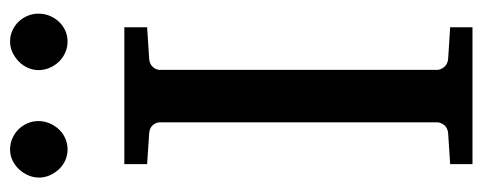

<svg xmlns="http://www.w3.org/2000/svg" viewBox="-300 -630 931 370"><g transform="rotate(-90 165.0 -445.5)"><path d="M33.2 0V-43L92.8 -46.9Q103.5 -47.9 108.6 -54.7Q113.8 -61.5 113.8 -68.8V-602.1Q113.8 -609.4 108.6 -615.7Q103.5 -622.1 92.8 -623L33.2 -627V-670.9H296.9V-627L235.8 -623Q225.6 -622.1 220.2 -615.7Q214.8 -609.4 214.8 -602.1V-68.8Q214.8 -61.5 220.2 -54.7Q225.6 -47.9 235.8 -46.9L296.9 -43V0ZM116.2 -836.4Q116.2 -825.2 111.8 -814.9Q107.4 -804.7 100.1 -796.9Q92.8 -789.1 82.8 -784.7Q72.8 -780.3 61.5 -780.3Q50.3 -780.3 40.5 -784.7Q30.8 -789.1 23.4 -796.9Q16.1 -804.7 11.7 -814.5Q7.3 -824.2 7.3 -835.4Q7.3 -846.2 11.7 -856.2Q16.1 -866.2 23.4 -874Q30.8 -881.8 40.5 -886.5Q50.3 -891.1 61.5 -891.1Q72.8 -891.1 82.8 -886.7Q92.8 -882.3 100.1 -875Q107.4 -867.7 111.8 -857.7Q116.2 -847.7 116.2 -836.4ZM323.2 -836.4Q323.2 -825.2 319.1 -814.9Q314.9 -804.7 307.6 -796.9Q300.3 -789.1 290.5 -784.7Q280.8 -780.3 269.5 -780.3Q258.3 -780.3 248.3 -784.7Q238.3 -789.1 230.7 -796.9Q223.1 -804.7 218.8 -814.9Q214.4 -825.2 214.4 -836.4Q214.4 -846.7 218.8 -856.7Q223.1 -866.7 231 -874.3Q238.8 -881.8 248.5 -886.5Q258.3 -891.1 269.5 -891.1Q280.8 -891.1 290.5 -886.7Q300.3 -882.3 307.6 -874.8Q314.9 -867.2 319.1 -857.2Q323.2 -847.2 323.2 -836.4Z"/></g></svg>

Font: Charis SIL Afr
Style: Regular
Weight: 400
Foundry: SIL International
Version: Version 5.000